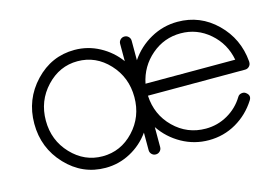

<svg xmlns="http://www.w3.org/2000/svg" viewBox="-72 -632 1098 771"><g transform="rotate(-15 477.0 -246.0)"><path d="M712 -492Q806 -492 873.5 -426Q941 -360 949 -264V-263V-260Q949 -250 942 -243Q935 -236 925 -236H521Q525 -156 580 -102Q635 -48 712 -48Q761 -48 803 -72Q845 -96 870 -137Q875 -146 885.5 -148Q896 -150 903 -145Q923 -131 911 -112Q878 -60 826 -30Q774 0 712 0Q652 0 600 -29Q548 -58 515 -107V-24Q515 -14 508 -7Q501 0 491 0Q481 0 474 -7Q467 -14 467 -24V-97Q435 -52 386.5 -26Q338 0 283 0Q187 0 119 -72Q51 -144 51 -245Q51 -346 119 -418Q187 -490 283 -490Q338 -490 386.5 -464Q435 -438 467 -394V-466Q467 -476 474 -483Q481 -490 491 -490Q501 -490 508 -483Q515 -476 515 -466V-385Q548 -434 600 -463Q652 -492 712 -492ZM283 -48Q359 -48 413 -105.5Q467 -163 467 -245Q467 -327 413 -385Q359 -443 283 -443Q208 -443 153.5 -385Q99 -327 99 -245Q99 -163 153.5 -105.5Q208 -48 283 -48ZM524 -285H897Q884 -354 832 -399Q780 -444 712 -444Q643 -444 590.5 -399Q538 -354 524 -285Z"/></g></svg>

Font: Quicksand
Style: Regular
Weight: 400
Designer: Andrew Paglinawan
Foundry: Andrew Paglinawan
Version: 1.002